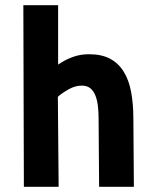

<svg xmlns="http://www.w3.org/2000/svg" viewBox="-20 -720 601 740"><path d="M72 0 70 -700H204V-471Q228 -488 258 -499.5Q288 -511 323 -511Q372 -511 404.5 -493.5Q437 -476 457 -443.5Q477 -411 485.5 -365Q494 -319 494 -262L496 0H362L360 -263Q360 -287 357.5 -310Q355 -333 348 -351Q341 -369 328.5 -379.5Q316 -390 295 -390Q270 -390 245 -376Q220 -362 203 -347L206 0Z"/></svg>

Font: Panefresco 999wt
Style: Regular
Weight: 900
Version: Version 1.001